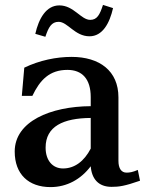

<svg xmlns="http://www.w3.org/2000/svg" viewBox="-20 -748 605 783"><path d="M272 -516C210 -516 141 -502 79 -472L69 -357H112C143 -422 182 -463 255 -463C315 -463 350 -426 350 -352V-315C186 -314 40 -253 40 -130C40 -37 97 15 186 15C253 15 310 -17 350 -70C354 -19 381 14 435 14C465 14 488 11 551 -11L542 -55C521 -46 509 -44 496 -44C475 -44 463 -61 463 -92V-351C463 -459 386 -516 272 -516ZM124 -610 165 -598C178 -637 190 -659 219 -659C256 -659 285 -600 345 -600C398 -600 427 -653 441 -715L400 -728C387 -688 376 -667 348 -667C310 -667 281 -726 222 -726C168 -726 138 -672 124 -610ZM166 -146C166 -233 238 -266 350 -267V-142C323 -90 284 -61 237 -61C195 -61 166 -93 166 -146Z"/></svg>

Font: LT Superior Serif Semibold
Style: Regular
Weight: 600
Designer: Daniel Lyons
Foundry: LyonsType
Version: Version 2.120;FEAKit 1.0